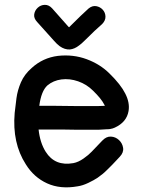

<svg xmlns="http://www.w3.org/2000/svg" viewBox="-20 -776 594 811"><path d="M308 11Q329 8 353 -3.5Q377 -15 392 -25Q406 -35 414.5 -42Q423 -49 436 -62L454 -80Q459 -85 472 -99Q484 -112 486 -114Q503 -132 500 -151.5Q497 -171 482.5 -184.5Q468 -198 448.5 -199Q429 -200 412 -182L367 -135Q355 -122 333 -106.5Q311 -91 290 -87Q212 -73 173 -135Q149 -173 143 -229H177Q200 -229 237 -229Q274 -228 302 -228H397Q418 -229 431 -230Q440 -230 445 -231Q457 -233 465 -237Q515 -260 523 -307Q529 -342 509 -381Q490 -419 443 -465Q403 -505 346 -526Q289 -547 225 -540Q161 -532 114 -489Q83 -462 68.5 -428.5Q54 -395 49.5 -361Q45 -327 42 -299Q31 -172 89 -82Q123 -27 179 -1.5Q235 24 308 11ZM302 -328Q270 -328 214 -329Q157 -329 146 -329Q154 -391 180 -415Q205 -436 239.5 -440.5Q274 -445 310 -432.5Q346 -420 373 -393Q408 -359 420 -335Q422 -332 423 -329Q413 -329 394 -328H302ZM275 -567Q295 -569 314 -584Q323 -590 339 -606Q384 -651 411 -674Q426 -689 425.5 -706Q425 -723 414 -735Q403 -747 386.5 -750Q370 -753 354 -740Q325 -714 278 -667L272 -661L270 -662L200 -741Q186 -756 169 -755.5Q152 -755 139.5 -743.5Q127 -732 124.5 -715.5Q122 -699 137 -683L207 -605Q221 -589 232 -581Q253 -566 275 -567Z"/></svg>

Font: Balsamiq Sans
Style: Regular
Weight: 400
Designer: Michael Angeles
Foundry: Balsamiq SRL
Version: Version 1.020; ttfautohint (v1.8.4.7-5d5b);gftools[0.9.26]